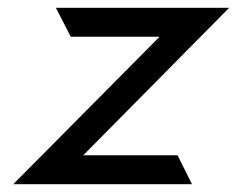

<svg xmlns="http://www.w3.org/2000/svg" viewBox="-20 -471 606 491"><path d="M14 0H471L434 -74H193L566 -451H123L161 -377H388Z"/></svg>

Font: Charger Pro
Style: BdObl
Weight: 700
Designer: Jasper
Foundry: Cannot Into Space Fonts
Version: Version 1.09